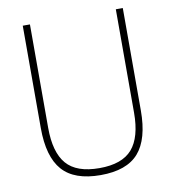

<svg xmlns="http://www.w3.org/2000/svg" viewBox="-83 -813 809 895"><g transform="rotate(-10 321.0 -365.5)"><path d="M322 9Q198 9 141.2 -55.2Q84.5 -119.5 84.5 -255.5V-740H118.5V-250.5Q118.5 -134.5 166.2 -79.2Q214 -24 322 -24Q429.5 -24 477.2 -79.2Q525 -134.5 525 -250.5V-740H558V-255.5Q558 -119.5 501.8 -55.2Q445.5 9 322 9Z"/></g></svg>

Font: Encode Sans SmCnd Th
Style: Regular
Weight: 100
Width: 4
Designer: Multiple Designers
Foundry: Impallari Type
Version: Version 3.002; ttfautohint (v1.8.3) -l 8 -r 50 -G 200 -x 14 